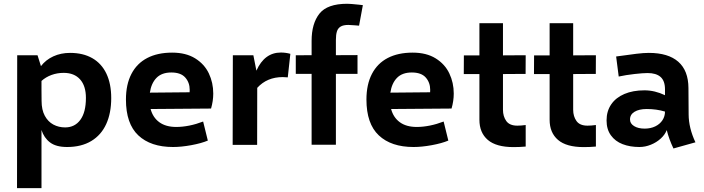

<svg xmlns="http://www.w3.org/2000/svg" viewBox="-20 -769 3734 1019"><path d="M570.3 -248.5Q570.3 -168.9 543.7 -110.6Q517.1 -52.2 464.4 -20.5Q411.6 11.2 335.9 11.2Q277.3 11.2 245.4 -13.2Q213.4 -37.6 200.2 -79.1V229.5H70.3L71.3 -475.6H179.2L197.3 -418Q223.1 -451.7 263.2 -470Q303.2 -488.3 352.1 -488.3Q420.9 -488.3 470 -460.2Q519 -432.1 544.7 -378.2Q570.3 -324.2 570.3 -248.5ZM436 -249.5Q436 -313 405 -347.7Q374 -382.3 317.9 -382.3Q283.7 -382.3 253.2 -371.1Q222.7 -359.9 200.2 -339.4V-290.5L200.7 -233.4Q200.7 -186 217.8 -154.5Q234.9 -123 263.2 -107.9Q291.5 -92.8 325.7 -92.8Q377 -92.8 406.5 -133.1Q436 -173.3 436 -249.5Z M1111.8 -272.5Q1111.8 -233.4 1100.1 -192.9L779.3 -190.4Q791.5 -145 825.9 -120.1Q860.4 -95.2 915.5 -95.2Q948.2 -95.2 984.9 -102.5Q1021.5 -109.9 1058.1 -124L1083 -22.9Q1048.3 -8.3 995.1 1.5Q941.9 11.2 898.4 11.2Q779.8 11.2 714.1 -50.5Q648.4 -112.3 648.4 -240.7Q648.4 -320.8 677.5 -376.7Q706.5 -432.6 761.5 -461.2Q816.4 -489.7 893.6 -489.7Q966.8 -489.7 1015.9 -459.2Q1064.9 -428.7 1088.4 -379.4Q1111.8 -330.1 1111.8 -272.5ZM986.8 -292Q986.8 -331.1 963.1 -357.7Q939.5 -384.3 889.2 -384.3Q838.4 -384.3 810.5 -355.7Q782.7 -327.1 775.4 -277.3L986.3 -279.3Q986.8 -283.7 986.8 -292Z M1470.7 -490.2Q1495.6 -490.2 1521 -483.4L1507.3 -358.4Q1493.7 -359.9 1481 -359.9Q1397 -359.9 1345.2 -302.7L1344.7 0H1214.8L1215.8 -475.6H1324.7L1340.8 -394Q1383.8 -490.2 1470.7 -490.2Z M1762.7 -557.1V-476.1L1877.4 -476.6V-377H1762.7V-1H1633.8V-377H1549.8V-475.6L1633.8 -476.1V-552.2Q1633.8 -644 1675.3 -696.5Q1716.8 -749 1822.8 -749Q1839.4 -749 1885.3 -744.1L1905.8 -741.7L1885.7 -632.8L1860.8 -634.8Q1837.4 -636.7 1829.1 -636.7Q1802.2 -636.7 1787.8 -627.9Q1773.4 -619.1 1768.1 -602.1Q1762.7 -585 1762.7 -557.1Z M2388.2 -272.5Q2388.2 -233.4 2376.5 -192.9L2055.7 -190.4Q2067.9 -145 2102.3 -120.1Q2136.7 -95.2 2191.9 -95.2Q2224.6 -95.2 2261.2 -102.5Q2297.9 -109.9 2334.5 -124L2359.4 -22.9Q2324.7 -8.3 2271.5 1.5Q2218.3 11.2 2174.8 11.2Q2056.2 11.2 1990.5 -50.5Q1924.8 -112.3 1924.8 -240.7Q1924.8 -320.8 1953.9 -376.7Q1982.9 -432.6 2037.8 -461.2Q2092.8 -489.7 2169.9 -489.7Q2243.2 -489.7 2292.2 -459.2Q2341.3 -428.7 2364.7 -379.4Q2388.2 -330.1 2388.2 -272.5ZM2263.2 -292Q2263.2 -331.1 2239.5 -357.7Q2215.8 -384.3 2165.5 -384.3Q2114.7 -384.3 2086.9 -355.7Q2059.1 -327.1 2051.8 -277.3L2262.7 -279.3Q2263.2 -283.7 2263.2 -292Z M2725.6 -102.1Q2745.1 -102.1 2770 -105.5V8.8Q2738.8 11.7 2705.6 11.7Q2613.3 11.7 2568.8 -26.6Q2524.4 -64.9 2524.4 -133.3V-376H2441.4L2441.9 -475.1H2524.4V-646H2649.4V-475.1Q2691.9 -475.6 2725.6 -475.6Q2759.3 -475.6 2770 -475.6L2769.5 -376.5Q2758.8 -376.5 2725.3 -376.5Q2691.9 -376.5 2649.4 -376V-186.5Q2649.4 -151.4 2667 -126.7Q2684.6 -102.1 2725.6 -102.1Z M3098.1 -102.1Q3117.7 -102.1 3142.6 -105.5V8.8Q3111.3 11.7 3078.1 11.7Q2985.8 11.7 2941.4 -26.6Q2897 -64.9 2897 -133.3V-376H2814L2814.5 -475.1H2897V-646H3022V-475.1Q3064.5 -475.6 3098.1 -475.6Q3131.8 -475.6 3142.6 -475.6L3142.1 -376.5Q3131.3 -376.5 3097.9 -376.5Q3064.5 -376.5 3022 -376V-186.5Q3022 -151.4 3039.6 -126.7Q3057.1 -102.1 3098.1 -102.1Z M3554.2 19Q3530.8 -29.8 3518.6 -78.6Q3509.3 -54.2 3486.8 -33.7Q3464.4 -13.2 3434.3 -1Q3404.3 11.2 3373.5 11.2Q3323.7 11.2 3284.4 -3.9Q3245.1 -19 3222.2 -50.8Q3199.2 -82.5 3199.2 -129.9Q3199.2 -179.2 3223.9 -215.1Q3248.5 -251 3293.9 -270.3Q3339.4 -289.6 3400.4 -289.6Q3455.1 -289.6 3509.3 -263.7V-294.9Q3509.3 -339.8 3485.8 -360.6Q3462.4 -381.3 3417 -381.3Q3392.6 -381.3 3347.4 -376.2Q3302.2 -371.1 3263.7 -362.8L3250 -469.2Q3318.8 -479 3357.9 -483.6Q3397 -488.3 3423.3 -488.3Q3526.4 -488.3 3579.8 -441.4Q3633.3 -394.5 3633.8 -301.8L3634.8 -161.1Q3635.3 -89.4 3670.9 -13.7ZM3509.3 -176.8Q3464.4 -190.4 3412.6 -190.4Q3371.1 -190.4 3347.2 -175.5Q3323.2 -160.6 3323.7 -134.3Q3323.7 -113.3 3345.2 -99.9Q3366.7 -86.4 3401.4 -86.4Q3433.1 -86.4 3457.8 -98.4Q3482.4 -110.4 3495.8 -130.9Q3509.3 -151.4 3509.3 -176.8Z"/></svg>

Font: Selawik Semibold
Style: Regular
Weight: 600
Designer: Aaron Bell
Foundry: Microsoft Corporation
Version: Version 1.01